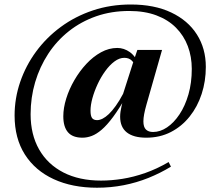

<svg xmlns="http://www.w3.org/2000/svg" viewBox="-20 -742 958 875"><path d="M677.5 -140.5Q710 -140.5 741.2 -161.5Q772.5 -182.5 798 -220.8Q823.5 -259 838.8 -311.8Q854 -364.5 854 -428Q854 -483.5 836 -531.5Q818 -579.5 782 -615.8Q746 -652 692.5 -672Q639 -692 568.5 -692Q487.5 -692 418.2 -667.8Q349 -643.5 293.8 -599.8Q238.5 -556 199.8 -496.8Q161 -437.5 140.2 -367.5Q119.5 -297.5 119.5 -221.5Q119.5 -129 158.2 -61Q197 7 269 44Q341 81 440.5 81Q487.5 81 538 73Q588.5 65 641.5 46.5Q694.5 28 748.5 -3.5L759 17.5Q710.5 47 656.5 68.8Q602.5 90.5 543.8 102Q485 113.5 422 113.5Q309.5 113.5 224.8 74.5Q140 35.5 93.2 -38.2Q46.5 -112 46.5 -215.5Q46.5 -294 72 -368.5Q97.5 -443 144.5 -507Q191.5 -571 257 -619.2Q322.5 -667.5 403.2 -694.5Q484 -721.5 576 -721.5Q683.5 -721.5 760 -685.2Q836.5 -649 877.2 -585Q918 -521 918 -437Q918 -372 899 -313.8Q880 -255.5 844.2 -210.8Q808.5 -166 758.5 -140.2Q708.5 -114.5 646.5 -114.5Q588.5 -114.5 558 -138.5Q527.5 -162.5 527.5 -210.5Q527.5 -221 529.2 -233.2Q531 -245.5 534 -258.5L545.5 -307.5L557.5 -306.5Q523.5 -247 495.5 -209.2Q467.5 -171.5 443.5 -151Q419.5 -130.5 398 -122.5Q376.5 -114.5 356 -114.5Q311 -114.5 289.8 -139.2Q268.5 -164 268.5 -212Q268.5 -250 281.8 -292.8Q295 -335.5 318.8 -376.5Q342.5 -417.5 373.5 -450.8Q404.5 -484 440.5 -503.8Q476.5 -523.5 514.5 -523.5Q545 -523.5 571.8 -504.5Q598.5 -485.5 614.5 -444L604 -428Q593 -454 580.2 -466.2Q567.5 -478.5 546.5 -478.5Q524 -478.5 501.8 -462Q479.5 -445.5 459.8 -418.2Q440 -391 425 -358.8Q410 -326.5 401.2 -294.8Q392.5 -263 392.5 -237.5Q392.5 -214 399.5 -204.2Q406.5 -194.5 422.5 -194.5Q434 -194.5 447.5 -201.2Q461 -208 476 -222.2Q491 -236.5 507.5 -259.5Q524 -282.5 541 -314.5L590.5 -469L606 -514.5H718.5L647.5 -265.5Q640.5 -241 637 -222.2Q633.5 -203.5 633.5 -189Q633.5 -163 645 -151.8Q656.5 -140.5 677.5 -140.5Z"/></svg>

Font: Newsreader 60pt SemiBold
Style: Italic
Weight: 600
Italic angle: -17°
Designer: Hugues Gentile
Foundry: Production Type
Version: Version 1.003